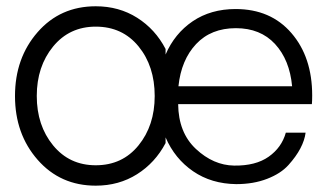

<svg xmlns="http://www.w3.org/2000/svg" viewBox="-20 -582 1057 612"><path d="M975.1 -277.8Q975.1 -259.8 974.1 -250H547.9Q548.8 -159.2 604.5 -107.2Q660.2 -55.2 726.1 -54.2Q794.9 -53.2 836.4 -82.5Q877.9 -111.8 891.1 -159.2H954.1Q951.2 -135.3 937.5 -109.1Q923.8 -83 899.4 -55.9Q875 -28.8 831.5 -12Q788.1 4.9 732.9 4.9Q653.8 3.9 595.5 -36.1Q537.1 -76.2 507.8 -144V-126Q474.6 -63 416.7 -26.6Q358.9 9.8 285.2 9.8Q172.4 9.8 100.1 -72.5Q27.8 -154.8 27.8 -275.9Q27.8 -397 99.9 -479.5Q171.9 -562 285.2 -562Q359.4 -562 417.2 -525.4Q475.1 -488.8 507.8 -425.8V-408.2Q536.6 -475.1 594.2 -514.2Q651.9 -553.2 731 -553.2Q842.8 -553.2 908.9 -476.6Q975.1 -399.9 975.1 -277.8ZM285.2 -55.2Q370.1 -55.2 421.6 -118.7Q473.1 -182.1 473.1 -275.9Q473.1 -371.1 421.6 -434.1Q370.1 -497.1 285.2 -497.1Q201.2 -497.1 149.2 -433.6Q97.2 -370.1 97.2 -276.1Q97.2 -182.1 149.2 -118.7Q201.2 -55.2 285.2 -55.2ZM548.8 -307.1H911.1Q903.3 -391.1 856.7 -441.7Q810.1 -492.2 731.9 -492.2Q652.8 -492.2 605.2 -441.7Q557.6 -391.1 548.8 -307.1Z"/></svg>

Font: Oakes Grotesk
Style: Light
Weight: 300
Designer: Samuel Oakes
Foundry: Samuel Oakes
Version: Version 1.0 | wf-rip DC20170320